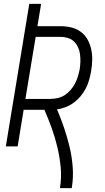

<svg xmlns="http://www.w3.org/2000/svg" viewBox="-20 -755 540 990"><path d="M289 215Q298 161 293 108Q288 55 276 4.5Q264 -46 246.5 -94.5Q229 -143 209 -189H102L71 0H10L131 -735H192L173 -620H291Q320 -620 347.5 -613.5Q375 -607 396.5 -591Q418 -575 431 -552Q444 -529 450 -502Q456 -475 455.5 -446.5Q455 -418 450 -389Q446 -367 440 -344.5Q434 -322 423 -300.5Q412 -279 396.5 -260Q381 -241 361.5 -226.5Q342 -212 319.5 -203Q297 -194 274 -191Q294 -144 310.5 -95.5Q327 -47 339 3.5Q351 54 355 107.5Q359 161 350 215ZM239 -245Q258 -245 277.5 -249.5Q297 -254 313.5 -264.5Q330 -275 343.5 -290.5Q357 -306 366.5 -324Q376 -342 381.5 -360.5Q387 -379 391 -398Q394 -418 394.5 -437.5Q395 -457 392.5 -476Q390 -495 382 -512Q374 -529 361 -541.5Q348 -554 329.5 -559.5Q311 -565 292 -565H164L111 -245Z"/></svg>

Font: Iosevka Term Curly Lt Obl
Style: Regular
Weight: 300
Italic angle: -9°
Designer: Belleve Invis
Foundry: Belleve Invis
Version: Version 32.3.0